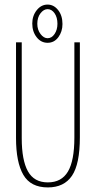

<svg xmlns="http://www.w3.org/2000/svg" viewBox="-20 -808 415 839"><path d="M189 11Q114 11 82 -44Q50 -99 50 -205V-623H75V-204Q75 -108 102 -59.5Q129 -11 189 -11Q249 -11 277 -58.5Q305 -106 305 -207V-623H329V-208Q329 -91 294.5 -40Q260 11 189 11ZM188 -621Q159 -621 140 -645.5Q121 -670 121 -705Q121 -739 140.5 -763.5Q160 -788 188 -788Q215 -788 234 -764Q253 -740 253 -703Q253 -670 235 -645.5Q217 -621 188 -621ZM188 -641Q206 -641 218.5 -659.5Q231 -678 231 -704Q231 -732 218.5 -750Q206 -768 188 -768Q171 -768 157 -750Q143 -732 143 -704Q143 -678 157 -659.5Q171 -641 188 -641Z"/></svg>

Font: Inconsolata Condensed ExtraLight
Style: Regular
Weight: 200
Width: 3
Monospace: yes
Designer: Raph Levien, Cyreal, Brenton Simpson
Foundry: Raph Levien, Cyreal, Google
Version: Version 3.100; ttfautohint (v1.8.4.7-5d5b)